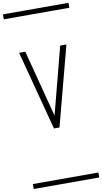

<svg xmlns="http://www.w3.org/2000/svg" viewBox="-142 -1028 814 1530"><g transform="rotate(-10 265.0 -263.5)"><path d="M124 -646 265.1 -104.5 406.2 -646H456.5L287.6 -4.4H242.7L73.7 -646ZM0 402.8H530.3V442.9H0ZM0 -970.2H530.3V-930.2H0Z"/></g></svg>

Font: AzarMehrMSRS1
Style: Regular
Weight: 1
Designer: Amin Abedi
Version: Version 1.00